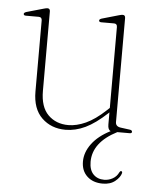

<svg xmlns="http://www.w3.org/2000/svg" viewBox="-48 -470 555 703"><g transform="rotate(5 229.5 -119.0)"><path d="M81 -122V-383Q81 -395.5 69 -395.5H22Q13.5 -395.5 13.5 -401.5Q13.5 -406 22 -409L83.5 -426.5Q93.5 -429.5 98.5 -429.5Q108 -429.5 108 -418.5V-127Q108 -67.5 137 -38.8Q166 -10 211.5 -10Q241.5 -10 275.2 -25.2Q309 -40.5 347.5 -76.5L357.5 -86V-383Q357.5 -395.5 346 -395.5H299Q290.5 -395.5 290.5 -401.5Q290.5 -406 299 -409L360 -426.5Q370 -429.5 375 -429.5Q384.5 -429.5 384.5 -418.5V-36.5Q384.5 -20 403.5 -17.5L437 -13Q446 -12 446 -5.5Q446 0 437.5 0H392.5Q304.5 45 304.5 116.5Q304.5 146.5 319.5 162.2Q334.5 178 359.5 178Q376 178 390.8 169.8Q405.5 161.5 412.5 146.5Q415 141 419 141Q423.5 141.5 423 147.5Q419 163.5 401.2 178Q383.5 192.5 355.5 192.5Q319.5 192.5 298 172.2Q276.5 152 276.5 118Q276.5 84 300 52.5Q323.5 21 368 -1.5Q357.5 -5.5 357.5 -25V-69.5L354.5 -66.5Q311.5 -26.5 275.2 -9.2Q239 8 202.5 8Q150 8 115.5 -25.2Q81 -58.5 81 -122Z"/></g></svg>

Font: Fraunces 144pt S050 Thin
Style: Regular
Weight: 100
Version: Version 1.000; ttfautohint (v1.8.3)